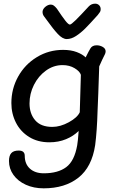

<svg xmlns="http://www.w3.org/2000/svg" viewBox="-20 -777 625 1047"><path d="M556 -497Q556 -491 553 -483Q538 -454 521 -415L516 -268Q514 -235 512 -171Q509 -64 499 14Q481 134 407.5 192Q334 250 218 250Q164 250 121 230.5Q78 211 53.5 177Q29 143 29 101Q29 72 41.5 58Q54 44 82 44Q115 44 115 73Q115 117 143 142.5Q171 168 219 168Q296 168 341 134.5Q386 101 401 15Q405 -7 409 -63Q381 -35 340 -18Q299 -1 249 -1Q186 -1 139 -30Q92 -59 67 -108Q42 -157 42 -215Q42 -293 79 -359.5Q116 -426 181 -465.5Q246 -505 324 -505Q367 -505 398.5 -493Q430 -481 447 -464Q465 -500 473 -513Q483 -530 507 -530Q525 -530 540.5 -521Q556 -512 556 -497ZM415 -165 421 -369Q415 -388 387 -405Q359 -422 321 -422Q272 -422 230.5 -392Q189 -362 165 -314Q141 -266 141 -213Q141 -157 172 -121Q203 -85 265 -85Q309 -85 355.5 -110.5Q402 -136 415 -165ZM529 -727Q529 -718 525.5 -712Q522 -706 513 -695Q468 -645 444.5 -621.5Q421 -598 395 -581Q369 -564 344 -564Q321 -564 295 -592Q269 -620 237 -665Q228 -678 220 -688Q212 -698 212 -713Q213 -728 227.5 -740Q242 -752 257 -752Q266 -752 273.5 -746.5Q281 -741 290 -730Q320 -685 336.5 -664Q353 -643 361 -643Q368 -643 393 -667.5Q418 -692 464 -742Q478 -757 499 -757Q512 -757 520.5 -748.5Q529 -740 529 -727Z"/></svg>

Font: Mali Medium
Style: Italic
Weight: 500
Italic angle: -10°
Version: Version 1.000; ttfautohint (v1.6)